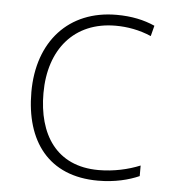

<svg xmlns="http://www.w3.org/2000/svg" viewBox="-45 -581 563 633"><g transform="rotate(5 237.0 -265.0)"><path d="M302 10C358 10 404 -2 438 -17V-52C399 -36 351 -25 301 -25C160 -25 98 -127 98 -262C98 -407 179 -504 316 -504C354 -504 395 -497 434 -480L443 -515C407 -531 366 -540 316 -540C158 -540 58 -430 58 -262C58 -100 138 10 302 10Z"/></g></svg>

Font: Noto Sans Sinhala ExtraLight
Style: Regular
Weight: 200
Designer: Jelle Bosma - Monotype Design Team
Foundry: Monotype Imaging Inc.
Version: Version 2.006